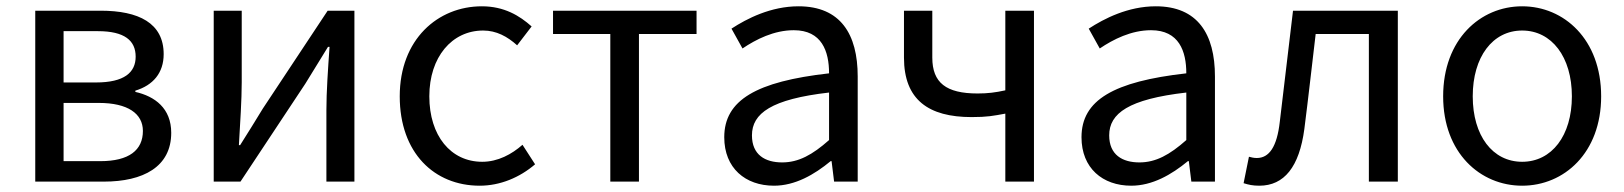

<svg xmlns="http://www.w3.org/2000/svg" viewBox="-20 -577 5159 610"><path d="M92 0H310C435 0 524 -47 524 -155C524 -233 472 -271 410 -285V-289C466 -306 500 -345 500 -405C500 -504 420 -543 300 -543H92ZM182 -315V-478H291C376 -478 411 -448 411 -397C411 -347 375 -315 285 -315ZM182 -65V-250H294C386 -250 434 -216 434 -161C434 -100 390 -65 299 -65Z M659 0H744L950 -311C970 -344 1001 -394 1022 -428H1027C1022 -357 1017 -285 1017 -227V0H1106V-543H1021L815 -232C795 -199 764 -149 743 -116H739C743 -186 748 -259 748 -316V-543H659Z M1504 13C1569 13 1631 -13 1680 -55L1640 -117C1606 -87 1562 -63 1512 -63C1412 -63 1344 -146 1344 -271C1344 -396 1416 -480 1515 -480C1557 -480 1592 -461 1623 -433L1669 -493C1631 -527 1582 -557 1511 -557C1371 -557 1250 -452 1250 -271C1250 -91 1360 13 1504 13Z M1919 0H2010V-469H2193V-543H1737V-469H1919Z M2439 13C2506 13 2567 -22 2619 -65H2622L2630 0H2705V-334C2705 -469 2650 -557 2517 -557C2429 -557 2353 -518 2304 -486L2339 -423C2382 -452 2439 -481 2502 -481C2591 -481 2614 -414 2614 -344C2383 -318 2281 -259 2281 -141C2281 -43 2348 13 2439 13ZM2465 -61C2411 -61 2369 -85 2369 -147C2369 -217 2431 -262 2614 -283V-132C2561 -85 2517 -61 2465 -61Z M3174 0H3265V-543H3174V-290C3142 -283 3118 -280 3086 -280C2986 -280 2942 -314 2942 -394V-543H2852V-394C2852 -260 2930 -205 3067 -205C3117 -205 3136 -209 3174 -216Z M3574 13C3641 13 3702 -22 3754 -65H3757L3765 0H3840V-334C3840 -469 3785 -557 3652 -557C3564 -557 3488 -518 3439 -486L3474 -423C3517 -452 3574 -481 3637 -481C3726 -481 3749 -414 3749 -344C3518 -318 3416 -259 3416 -141C3416 -43 3483 13 3574 13ZM3600 -61C3546 -61 3504 -85 3504 -147C3504 -217 3566 -262 3749 -283V-132C3696 -85 3652 -61 3600 -61Z M3981 13C4060 13 4108 -47 4124 -167C4137 -268 4148 -369 4160 -469H4329V0H4421V-543H4088C4074 -426 4060 -308 4046 -190C4037 -110 4012 -75 3973 -75C3963 -75 3956 -77 3948 -79L3931 5C3947 10 3960 13 3981 13Z M4816 13C4949 13 5067 -91 5067 -271C5067 -452 4949 -557 4816 -557C4683 -557 4565 -452 4565 -271C4565 -91 4683 13 4816 13ZM4816 -63C4722 -63 4659 -146 4659 -271C4659 -396 4722 -480 4816 -480C4910 -480 4974 -396 4974 -271C4974 -146 4910 -63 4816 -63Z"/></svg>

Font: Noto Sans Mono CJK HK
Style: Regular
Weight: 400
Designer: Ryoko NISHIZUKA 西塚涼子 (kana, bopomofo & ideographs); Paul D. Hunt (Latin, Greek & Cyrillic); Sandoll Communications 산돌커뮤니
Foundry: Adobe
Version: Version 2.004;hotconv 1.0.118;makeotfexe 2.5.65603